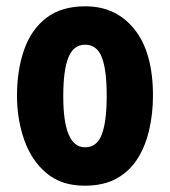

<svg xmlns="http://www.w3.org/2000/svg" viewBox="-20 -580 541 610"><path d="M466 -276Q466 -221 454.5 -169.5Q443 -118 418 -77.5Q393 -37 351.5 -13.5Q310 10 249 10Q175 10 127.5 -30Q80 -70 57 -135.5Q34 -201 34 -276Q34 -357 56.5 -421.5Q79 -486 127 -523Q175 -560 251 -560Q349 -560 407.5 -486.5Q466 -413 466 -276ZM181 -274Q181 -112 250 -112Q288 -112 303.5 -153Q319 -194 319 -276Q319 -358 303.5 -398Q288 -438 250 -438Q214 -438 197.5 -398Q181 -358 181 -274Z"/></svg>

Font: Noto Sans ExtraCondensed ExtraBold
Style: Regular
Weight: 800
Width: 2
Designer: Monotype Design Team
Foundry: Monotype Imaging Inc.
Version: Version 2.013; ttfautohint (v1.8.4.7-5d5b)